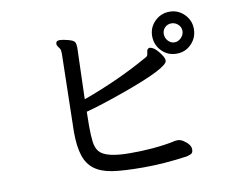

<svg xmlns="http://www.w3.org/2000/svg" viewBox="-78 -827 1156 929"><g transform="rotate(-10 500.0 -362.0)"><path d="M855 -620.1Q855 -638.2 841.1 -651.6Q827.1 -665 808.1 -665Q789.1 -665 776.1 -652.1Q763.2 -639.2 763.2 -620.1Q763.2 -601.1 776.6 -586.4Q790 -571.8 808.1 -571.8Q826.2 -571.8 840.6 -586.4Q855 -601.1 855 -620.1ZM252.9 -229 261.2 -610.8Q261.2 -628.9 258.1 -635Q254.9 -641.1 249 -648.4Q243.2 -655.8 243.2 -664.1Q243.2 -679.2 262.2 -679.2Q275.9 -679.2 303 -672.1Q330.1 -665 335 -655Q339.8 -645 339.8 -627.9L332 -376Q511.2 -440.9 658.2 -524.9Q666 -528.8 667.5 -536.4Q668.9 -543.9 670.4 -553.5Q671.9 -563 682.1 -566.9Q708 -566.9 738.8 -521Q750 -504.9 750 -492.2Q750 -458 526.9 -377.9Q403.8 -334 331.1 -314.9L330.1 -245.1Q330.1 -199.2 334 -167.7Q337.9 -136.2 353 -118.2Q383.8 -81.1 503.9 -81.1Q625 -81.1 713.9 -99.1Q727.1 -103 740 -103Q752.9 -103 767.1 -94.2Q801.8 -71.8 801.8 -46.9Q801.8 -29.8 790.3 -24.9Q778.8 -20 770 -18.1Q657.2 -2 557.1 -2Q457 -2 402.6 -10.5Q348.1 -19 315.2 -43.5Q282.2 -67.9 267.6 -113Q252.9 -158.2 252.9 -229ZM809.1 -516.1Q765.1 -516.1 735.6 -546.6Q706.1 -577.1 706.1 -620.1Q706.1 -662.1 736.1 -692.1Q766.1 -722.2 809.1 -722.2Q851.1 -722.2 881.1 -692.1Q911.1 -662.1 911.1 -620.1Q911.1 -577.1 881.6 -546.6Q852.1 -516.1 809.1 -516.1Z"/></g></svg>

Font: LXGW WenKai Screen
Style: Regular
Weight: 400
Designer: LXGW / Fontworks Inc.
Foundry: LXGW / Fontworks Inc.
Version: Version 1.510;January 18,2025